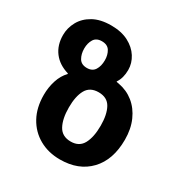

<svg xmlns="http://www.w3.org/2000/svg" viewBox="-179 -908 1008 1056"><g transform="rotate(30 325.5 -380.0)"><path d="M348 10Q274 10 216.5 -22.5Q159 -55 126.5 -114Q94 -173 94 -254Q94 -302 108 -345.5Q122 -389 150 -418V-422Q88 -440 54.5 -484Q21 -528 21 -592Q21 -637 43.5 -678Q66 -719 111.5 -744.5Q157 -770 225 -770Q290 -770 335 -746.5Q380 -723 404 -685Q428 -647 428 -604Q428 -553 405 -519V-516Q414 -515 421 -513Q475 -503 516 -470Q557 -437 580.5 -384Q604 -331 604 -263Q604 -135 535 -62.5Q466 10 348 10ZM225 -500Q259 -500 274.5 -524.5Q290 -549 290 -586Q290 -620 275 -644.5Q260 -669 224 -669Q189 -669 174 -644.5Q159 -620 159 -586Q159 -551 174 -525.5Q189 -500 225 -500ZM350 -105Q404 -105 427 -148Q450 -191 450 -263Q450 -334 427 -375.5Q404 -417 349 -417Q294 -417 271 -375.5Q248 -334 248 -263Q248 -191 271.5 -148Q295 -105 350 -105Z"/></g></svg>

Font: Noto Sans Georgian Bold
Style: Regular
Weight: 700
Designer: Monotype Design Team, Akaki Razmadze
Foundry: Google LLC
Version: Version 2.005; ttfautohint (v1.8.4.7-5d5b)